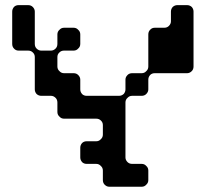

<svg xmlns="http://www.w3.org/2000/svg" viewBox="-20 -709 782 730"><path d="M715.8 -456.1Q715.8 -445.3 709 -438.5Q701.2 -430.7 691.4 -430.7Q650.4 -430.7 568.4 -430.7Q557.6 -430.7 550.8 -423.8Q543.9 -416 543.9 -406.2Q543.9 -393.6 543.9 -369.1Q543.9 -359.4 536.1 -351.6Q529.3 -344.7 518.6 -344.7Q506.8 -344.7 482.4 -344.7Q471.7 -344.7 464.8 -336.9Q457 -330.1 457 -319.3Q457 -250 457 -110.4Q457 -100.6 464.8 -92.8Q471.7 -85.9 482.4 -85.9Q494.1 -85.9 518.6 -85.9Q529.3 -85.9 536.1 -78.1Q543.9 -71.3 543.9 -60.5Q543.9 -48.8 543.9 -24.4Q543.9 -13.7 536.1 -6.8Q529.3 1 518.6 1Q477.5 1 395.5 1Q385.7 1 377.9 -6.8Q371.1 -13.7 371.1 -24.4Q371.1 -36.1 371.1 -60.5Q371.1 -71.3 363.3 -78.1Q356.4 -85.9 345.7 -85.9Q334 -85.9 309.6 -85.9Q298.8 -85.9 292 -92.8Q285.2 -100.6 285.2 -110.4Q285.2 -123 285.2 -147.5Q285.2 -157.2 292 -165Q298.8 -171.9 309.6 -171.9Q321.3 -171.9 345.7 -171.9Q356.4 -171.9 363.3 -179.7Q371.1 -186.5 371.1 -197.3Q371.1 -209 371.1 -233.4Q371.1 -244.1 363.3 -251Q356.4 -257.8 345.7 -257.8Q304.7 -257.8 223.6 -257.8Q212.9 -257.8 206.1 -265.6Q198.2 -272.5 198.2 -283.2Q198.2 -294.9 198.2 -319.3Q198.2 -330.1 191.4 -336.9Q183.6 -344.7 173.8 -344.7Q161.1 -344.7 136.7 -344.7Q127 -344.7 119.1 -351.6Q112.3 -359.4 112.3 -369.1Q112.3 -410.2 112.3 -492.2Q112.3 -502.9 104.5 -509.8Q97.7 -516.6 86.9 -516.6Q75.2 -516.6 50.8 -516.6Q40 -516.6 33.2 -524.4Q26.4 -531.2 26.4 -542Q26.4 -583 26.4 -665Q26.4 -674.8 33.2 -682.6Q40 -689.5 50.8 -689.5Q62.5 -689.5 86.9 -689.5Q97.7 -689.5 104.5 -682.6Q112.3 -674.8 112.3 -665Q112.3 -624 112.3 -542Q112.3 -531.2 119.1 -524.4Q127 -516.6 136.7 -516.6Q149.4 -516.6 173.8 -516.6Q183.6 -516.6 191.4 -524.4Q198.2 -531.2 198.2 -542Q198.2 -553.7 198.2 -578.1Q198.2 -588.9 206.1 -595.7Q212.9 -603.5 223.6 -603.5Q235.4 -603.5 259.8 -603.5Q270.5 -603.5 277.3 -595.7Q285.2 -588.9 285.2 -578.1Q285.2 -566.4 285.2 -542Q285.2 -531.2 277.3 -524.4Q270.5 -516.6 259.8 -516.6Q248 -516.6 223.6 -516.6Q212.9 -516.6 206.1 -509.8Q198.2 -502.9 198.2 -492.2Q198.2 -479.5 198.2 -456.1Q198.2 -445.3 206.1 -438.5Q212.9 -430.7 223.6 -430.7Q235.4 -430.7 259.8 -430.7Q270.5 -430.7 277.3 -423.8Q285.2 -416 285.2 -406.2Q285.2 -393.6 285.2 -369.1Q285.2 -359.4 292 -351.6Q298.8 -344.7 309.6 -344.7Q350.6 -344.7 432.6 -344.7Q442.4 -344.7 450.2 -351.6Q457 -359.4 457 -369.1Q457 -381.8 457 -406.2Q457 -416 464.8 -423.8Q471.7 -430.7 482.4 -430.7Q494.1 -430.7 518.6 -430.7Q529.3 -430.7 536.1 -438.5Q543.9 -445.3 543.9 -456.1Q543.9 -496.1 543.9 -578.1Q543.9 -588.9 550.8 -595.7Q557.6 -603.5 568.4 -603.5Q580.1 -603.5 604.5 -603.5Q615.2 -603.5 622.1 -610.4Q629.9 -618.2 629.9 -627.9Q629.9 -640.6 629.9 -665Q629.9 -674.8 636.7 -682.6Q644.5 -689.5 654.3 -689.5Q667 -689.5 691.4 -689.5Q701.2 -689.5 709 -682.6Q715.8 -674.8 715.8 -665Q715.8 -612.3 715.8 -560.5Q715.8 -507.8 715.8 -456.1Z"/></svg>

Font: Stal Type
Style: Alien
Weight: 400
Designer: daniel chilleron
Version: Version 1.0